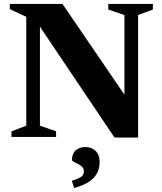

<svg xmlns="http://www.w3.org/2000/svg" viewBox="-20 -696 826 976"><path d="M113.5 -57V-610.5L30 -649.5V-676H297.5L651 -158.5L612.5 -128V-619.5L530.5 -647.5V-676H757V-647.5L682 -619.5V3H562L154 -603.5L183 -620.5V-57L265 -28.5V0H38.5V-28.5ZM345 223Q383 211 394.8 201.2Q406.5 191.5 406.5 175Q406.5 161 397.5 152.2Q388.5 143.5 376.2 137.5Q364 131.5 355 126.8Q346 122 346 116.5Q346 84.5 365 68Q384 51.5 415 51.5Q446 51.5 466.2 71.5Q486.5 91.5 486.5 128.5Q486.5 157.5 474.5 182.2Q462.5 207 434.5 226.5Q406.5 246 357 259.5Z"/></svg>

Font: Newsreader 16pt 16pt
Style: Bold
Weight: 700
Version: Version 1.003